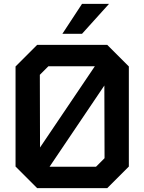

<svg xmlns="http://www.w3.org/2000/svg" viewBox="-20 -968 743 988"><path d="M301 -794 402 -948H541L402 -794ZM171 0 60 -111V-626L171 -737H532L643 -626V-111L532 0ZM186 -209 468 -627H229L185 -583ZM235 -110H474L518 -154L517 -528Z"/></svg>

Font: Tomorrow Medium
Style: Regular
Weight: 500
Designer: Tony de Marco, Monica Rizzolli
Foundry: Just in Type
Version: Version 2.002